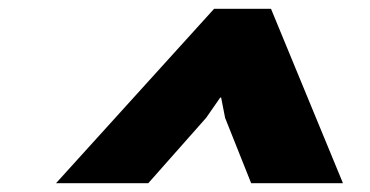

<svg xmlns="http://www.w3.org/2000/svg" viewBox="-20 -830 838 435"><path d="M757 -415H549L490 -563L481 -609H479L447 -563L316 -415H107L465 -810H594Z"/></svg>

Font: TypoPRO Sinkin Sans
Style: 800 Black Italic
Weight: 900
Italic angle: -112°
Designer: Keith Bates
Foundry: K-Type
Version: Sinkin Sans (version 1.0)  by Keith Bates   •   © 2014   www